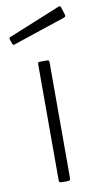

<svg xmlns="http://www.w3.org/2000/svg" viewBox="-102 -792 428 831"><g transform="rotate(-10 112.5 -376.0)"><path d="M138 -13V-519C138 -523.7 137.3 -526.7 136 -528C134.7 -529.3 132 -530 128 -530H98C94 -530 91.3 -529.3 90 -528C88.7 -526.7 88 -523.7 88 -519V-11C88 -6.3 88.8 -3.3 90.5 -2C92.2 -0.7 95.3 0 100 0H125C130.3 0 133.8 -0.8 135.5 -2.5C137.2 -4.2 138 -7.7 138 -13ZM239 -712 228 -747C227.3 -749 226.2 -750.3 224.5 -751C222.8 -751.7 221 -751.7 219 -751L-11 -657C-13.7 -655.7 -15 -653.3 -15 -650C-15 -648 -14.7 -646.7 -14 -646L-8 -629C-7.3 -624.3 -5 -622 -1 -622C1 -622 2.7 -622.3 4 -623L231 -699C237 -701 240 -704 240 -708Z"/></g></svg>

Font: Libre Franklin ExtraLight
Style: Regular
Weight: 275
Designer: Pablo Impallari, Rodrigo Fuenzalida
Foundry: Impallari Type
Version: Version 1.002; ttfautohint (v1.5)